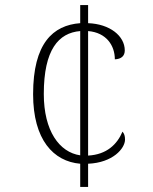

<svg xmlns="http://www.w3.org/2000/svg" viewBox="-20 -734 599 754"><path d="M295 -91V0H326V-91C423 -95 471 -151 471 -186C471 -200 468 -209 461 -217C440 -167 399 -127 326 -123V-612C398 -606 431 -555 431 -501C456 -502 470 -514 470 -536C470 -593 411 -640 326 -643V-714H295V-643C188 -635 110 -564 110 -364C110 -185 190 -100 295 -91ZM295 -612V-124C213 -136 152 -220 152 -365C152 -539 210 -605 295 -612Z"/></svg>

Font: Noto Serif Devanagari ExtraLight
Style: Regular
Weight: 200
Designer: Universal Thirst, Indian Type Foundry and the Monotype Design Team
Foundry: Monotype Imaging Inc.
Version: Version 2.004